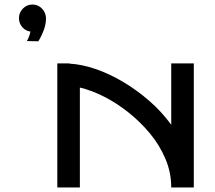

<svg xmlns="http://www.w3.org/2000/svg" viewBox="-20 -831 951 851"><path d="M184 -748Q183 -722 174.5 -699Q166 -676 158 -662Q150 -648 150 -648L99 -649Q99 -649 105 -660.5Q111 -672 115 -691Q93 -694 78.5 -711Q64 -728 64 -751Q64 -775 81.5 -793Q99 -811 124 -811Q149 -811 166.5 -792.5Q184 -774 184 -748ZM739 0Q739 -66 713.5 -126.5Q688 -187 645 -239Q602 -291 549 -333Q496 -375 440.5 -403Q385 -431 334 -443V0H234V-550H288V-549Q342 -546 402.5 -525.5Q463 -505 524 -469Q585 -433 640.5 -385Q696 -337 739 -278V-550H839V0Z"/></svg>

Font: Bruno Ace SC
Style: Regular
Weight: 400
Version: Version 1.100; ttfautohint (v1.8.4.7-5d5b);gftools[0.9.27]